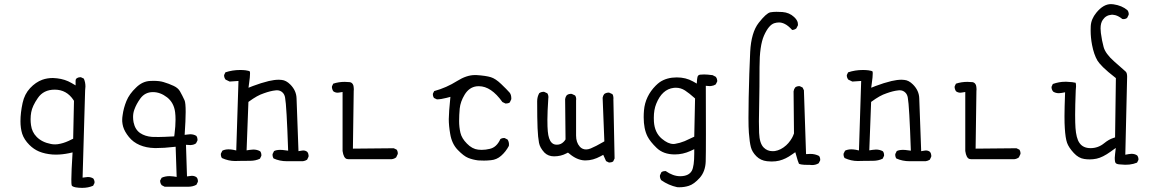

<svg xmlns="http://www.w3.org/2000/svg" viewBox="-20 -784 5540 925"><path d="M271.5 -91.8Q257.3 -88.4 245.8 -88.4Q234.4 -88.4 225.6 -90.3Q182.1 -98.6 156.7 -124.5Q133.8 -147.5 129.4 -181.2Q127.4 -195.3 127.4 -209.5Q127.4 -227.1 130.4 -243.2Q135.7 -273.4 162.1 -311.5Q189.5 -352.1 243.7 -352.1Q301.3 -352.1 334.5 -301.3L336.4 -297.9L332.5 -115.7L325.2 -112.3Q296.4 -97.2 271.5 -91.8ZM376 121.1Q405.3 121.1 428.7 110.8L435.1 98.1Q435.5 96.7 435.5 94.5Q435.5 92.3 435.1 88.9Q433.6 82 429.7 76.2Q418.5 68.8 403.3 68.8Q398.4 68.8 393.6 69.8L377.9 71.8L390.1 -348.6Q391.6 -358.4 391.6 -367.2Q391.6 -388.2 383.8 -405.3L370.6 -411.6Q369.1 -412.1 367.4 -412.1Q365.7 -412.1 363 -411.6Q360.4 -411.1 357.4 -410.6Q352.1 -408.7 347.7 -405.3Q344.2 -401.4 344.2 -395.5V-372.6L324.2 -384.3Q293.5 -402.3 254.9 -406.7Q243.7 -408.2 234.9 -408.2Q207.5 -408.2 184.1 -399.9Q151.9 -388.2 125 -359.4Q98.1 -330.6 88.9 -288.1Q78.6 -240.7 78.6 -199.7Q78.6 -166.5 86.9 -139.6Q96.2 -111.3 121.6 -85.9Q142.6 -64.9 168 -54.2Q196.3 -42.5 232.9 -39.6Q241.2 -39.1 250 -39.1Q279.3 -39.1 312.5 -45.9L329.6 -49.8Q323.7 44.9 323.7 79.6Q323.7 103 325.2 108.4Q327.1 115.2 345.2 118.7Q359.4 121.1 376 121.1Z M819.3 -127Q765.1 -124 743.9 -124Q722.7 -124 712.4 -124.5Q679.2 -127 655.8 -142.6Q630.9 -159.2 623.5 -194.8Q621.1 -208 621.1 -220.2Q621.1 -239.7 627.4 -256.3Q636.7 -282.7 656.2 -309.6Q678.7 -340.3 716.8 -340.3Q752.4 -340.3 785.2 -314.9Q817.9 -289.1 823.7 -243.2Q825.7 -227.1 825.7 -207.5Q825.7 -176.8 820.8 -138.2ZM885.7 115.7Q909.2 115.7 926.3 106L933.1 92.3Q933.6 90.8 933.6 87.4Q933.6 84 932.1 79.1Q930.7 74.2 927.2 70.3Q917.5 63 904.3 63Q899.9 63 895.5 64L880.9 65.9L876 -86.4Q893.6 -85 898.2 -85Q902.8 -85 909.9 -86.7Q917 -88.4 924.3 -93.3L931.2 -106.9Q931.6 -108.4 931.6 -112.1Q931.6 -115.7 930.2 -120.6Q928.7 -125.5 925.8 -129.4Q913.1 -137.2 896.5 -137.2Q891.1 -137.2 885.7 -136.2L869.6 -134.3Q874.5 -207.5 874.5 -244.6Q874.5 -289.1 869.1 -300.8Q858.4 -324.2 847.2 -343.8Q838.4 -359.9 816.9 -370.1Q793 -381.3 767.6 -388.7Q748.5 -394.5 719.2 -394.5Q711.9 -394.5 703.6 -394Q666.5 -392.6 635.7 -362.3Q603 -331.5 589.1 -297.4Q575.2 -263.2 570.8 -229.5Q568.8 -216.8 568.8 -209.5Q568.8 -202.1 568.8 -199.2Q569.8 -185.5 573.2 -173.8Q580.1 -149.9 601.1 -124Q621.6 -98.6 653.1 -85.2Q684.6 -71.8 723.6 -70.8Q729 -70.8 735.4 -70.8Q771 -70.8 812 -75.7L826.2 -77.1L831.1 68.4L815.4 65.9Q805.7 64.5 796.9 64.5Q775.9 64.5 758.8 72.3L751.5 85.9Q751.5 86.4 751.5 86.9Q751.5 99.1 759.3 108.4L773.4 115.7Z M1466.3 -28.8Q1466.8 -30.3 1466.8 -33.9Q1466.8 -37.6 1465.3 -42.7Q1463.9 -47.9 1460.4 -52.2Q1452.1 -59.1 1440.4 -59.1Q1437 -59.1 1432.6 -58.1L1418 -55.7Q1409.7 -272 1408.7 -310.1Q1407.7 -347.7 1378.4 -377Q1358.4 -397 1337.4 -398.9Q1331.1 -399.9 1323.7 -399.9Q1301.8 -399.9 1274.9 -393.6Q1238.3 -384.8 1198.2 -369.6L1177.2 -361.3L1180.2 -383.8Q1184.6 -413.6 1184.6 -430.2Q1184.6 -435.1 1184.1 -439Q1179.7 -443.4 1163.6 -445.3Q1151.9 -446.8 1136.7 -446.8Q1099.6 -446.8 1065.9 -435.5L1060.1 -423.3Q1059.6 -422.4 1059.6 -421.4Q1059.6 -409.7 1066.9 -400.4L1086.4 -391.1L1128.9 -394L1118.2 -59.1L1103 -62.5Q1091.3 -64.5 1081.1 -64.5Q1064 -64.5 1051.3 -58.1L1044.4 -44.4Q1043.9 -43 1043.9 -41.5Q1043.9 -29.8 1049.3 -22.5Q1080.6 -8.3 1112.3 -8.3Q1114.3 -8.3 1134.3 -8.8Q1154.3 -9.3 1185.5 -9.3Q1211.4 -9.3 1232.4 -19.5L1238.8 -32.7Q1239.3 -34.2 1239.3 -35.6Q1239.3 -47.9 1233.4 -55.2Q1218.8 -63.5 1200.2 -63.5Q1192.4 -63.5 1183.6 -62L1168 -59.6L1176.8 -293Q1200.2 -310.1 1217.3 -319.6Q1234.4 -329.1 1251 -334.5Q1283.2 -346.2 1307.6 -348.6Q1311 -349.1 1314 -349.1Q1330.6 -349.1 1341.8 -337.9Q1351.1 -328.6 1353.5 -313.5Q1360.8 -275.4 1368.2 -58.1L1352.5 -60.1Q1340.8 -62 1330.6 -62Q1311.5 -62 1300.3 -56.2L1293.5 -42.5Q1293 -41 1293 -39.6Q1293 -27.8 1298.3 -20.5Q1327.6 -7.3 1362.3 -7.3H1439.5Q1450.2 -8.8 1459.5 -14.6Z M1658.2 -17.1H1867.2Q1879.4 -18.6 1888.7 -25.9L1896 -41.5Q1896.5 -43 1896.5 -43.9Q1896.5 -55.2 1891.1 -63L1877 -69.8L1680.2 -67.9L1684.1 -345.7Q1684.6 -350.1 1684.6 -352.8Q1684.6 -355.5 1684.3 -358.9Q1684.1 -362.3 1683.6 -366.2Q1683.1 -370.1 1682.1 -373.5Q1679.7 -379.4 1676 -383.1Q1672.4 -386.7 1666 -388.2Q1652.8 -389.6 1641.1 -389.6Q1611.3 -389.6 1585.4 -380.9L1579.6 -368.7Q1579.1 -367.2 1579.1 -365.5Q1579.1 -363.8 1579.3 -361.1Q1579.6 -358.4 1580.6 -355.5Q1582 -349.6 1585.9 -344.2Q1595.2 -337.4 1606.9 -337.4Q1610.8 -337.4 1615.2 -338.4L1630.4 -340.8V-56.6Q1635.3 -22.5 1650.9 -18.1Q1654.3 -17.1 1658.2 -17.1Z M2149.9 -317.4Q2142.1 -240.2 2142.1 -210Q2142.1 -178.2 2148.9 -139.2Q2156.7 -91.3 2185.1 -62Q2214.4 -31.7 2235.4 -23.4Q2257.3 -14.6 2283.7 -11.2Q2296.4 -10.3 2311.8 -10.3Q2327.1 -10.3 2345.2 -12.2Q2372.6 -14.6 2394 -33.2Q2416.5 -52.7 2431.6 -81.1Q2432.1 -85 2432.1 -88.9Q2432.1 -101.1 2425.3 -111.8L2411.6 -118.7Q2410.2 -119.1 2409.2 -119.1Q2397.9 -119.1 2390.6 -113.8Q2372.6 -74.2 2339.8 -66.9Q2319.8 -62 2300.8 -62Q2292 -62 2283.7 -63Q2254.4 -66.4 2229.5 -92.3Q2204.6 -117.2 2198.2 -144.3Q2191.9 -171.4 2191.9 -200.7Q2191.9 -230 2194.8 -261.2Q2198.2 -294.4 2218.3 -327.6Q2240.2 -363.8 2276.4 -368.2Q2281.7 -368.7 2287.1 -368.7Q2346.2 -368.7 2400.4 -292.5L2414.6 -285.6Q2416 -285.2 2417 -285.2Q2428.2 -285.2 2436 -290.5L2442.9 -305.2Q2443.4 -307.1 2443.4 -309.1Q2443.4 -328.1 2435.1 -337.9Q2421.9 -353 2394.5 -379.2Q2367.2 -405.3 2344.7 -412.1Q2320.8 -419.4 2274.9 -422.4Q2271.5 -422.4 2268.1 -422.4Q2228 -422.4 2182.6 -394Q2130.9 -361.3 2071.8 -345.2L2065.9 -333.5Q2065.4 -332 2065.4 -329.8Q2065.4 -327.6 2065.9 -324.2Q2066.9 -317.9 2070.8 -312L2085 -305.2Q2105.5 -305.7 2131.3 -312.5Z M2915 -1Q2926.3 -1 2934.1 -6.3L2940.9 -20.5L2935.1 -306.2Q2935.5 -309.6 2935.5 -311.5Q2935.5 -322.8 2930.2 -330.6L2915.5 -337.4Q2914.1 -337.9 2913.1 -337.9Q2900.4 -337.9 2891.1 -331.1Q2884.8 -323.2 2883.3 -313L2891.6 -103L2884.8 -99.1Q2850.6 -79.1 2825.7 -68.8Q2814 -64 2803.7 -64Q2786.6 -64 2774.4 -76.2L2772.9 -78.1Q2755.4 -97.7 2755.4 -130.9V-300.3Q2755.9 -303.7 2755.9 -305.7Q2755.9 -316.9 2750.5 -324.2L2734.9 -331.5Q2733.4 -332 2730 -332Q2726.6 -332 2720.9 -330.6Q2715.3 -329.1 2710.4 -325.2Q2704.1 -317.4 2702.6 -306.6L2704.6 -112.3Q2699.2 -104 2695.3 -100.6Q2682.1 -86.9 2663.1 -86.9Q2659.7 -86.9 2655.8 -87.4Q2645.5 -88.9 2637.7 -96.7Q2622.6 -111.8 2619.1 -151.4Q2617.2 -170.9 2617.2 -207.5Q2617.2 -244.1 2621.6 -310.5Q2622.1 -313.5 2622.1 -315.4Q2622.1 -326.7 2616.7 -334.5L2602.1 -341.3Q2600.6 -341.8 2597.2 -341.8Q2593.8 -341.8 2588.6 -340.3Q2583.5 -338.9 2578.1 -335.4Q2567.9 -317.9 2567.9 -295.9Q2567.9 -212.4 2569.8 -167Q2571.8 -121.6 2576.7 -96.2Q2581.1 -72.3 2603 -48.8Q2621.1 -30.8 2649.4 -30.8Q2682.1 -30.8 2708.5 -44.9L2716.3 -48.8L2723.1 -43.5Q2758.8 -13.2 2795.9 -11.2Q2798.8 -11.2 2801.8 -11.2Q2836.9 -11.2 2873.5 -31.2L2886.2 -38.1L2899.9 -7.8L2912.6 -1.5Q2914.1 -1 2915 -1Z M3224.1 -90.3Q3198.7 -90.3 3168.5 -115.7Q3133.8 -145 3130.4 -198.2Q3129.9 -207.5 3129.9 -216.3Q3129.9 -255.4 3141.6 -284.2Q3155.8 -319.3 3176.3 -337.9Q3197.3 -357.4 3226.1 -360.8Q3231 -361.3 3236.3 -361.3Q3259.8 -361.3 3280.3 -348.1Q3302.2 -333.5 3324.2 -313.5L3328.6 -309.6L3324.7 -125.5L3278.3 -104Q3255.4 -94.7 3231.4 -90.8Q3228 -90.3 3224.1 -90.3ZM3252 118.2Q3276.9 118.2 3298.3 111.3Q3323.7 103.5 3351.6 72.3Q3378.4 41.5 3379.9 -6.3Q3380.9 -37.6 3380.9 -137.5Q3380.9 -237.3 3380.4 -370.6Q3397.5 -369.1 3400.4 -369.1Q3403.3 -369.1 3408.2 -370.1Q3418.5 -371.1 3428.2 -377.4L3435.1 -391.1Q3435.5 -392.1 3435.5 -395.5Q3435.5 -398.9 3433.8 -404.1Q3432.1 -409.2 3428.2 -414.1L3413.1 -421.9Q3386.7 -425.3 3372.8 -425.3Q3358.9 -425.3 3352.8 -424.3Q3346.7 -423.3 3344.2 -420.4Q3339.4 -415.5 3338.4 -402.3L3336.9 -381.3L3318.8 -391.6Q3284.2 -411.1 3240.7 -411.1Q3192.9 -411.1 3159.2 -388.7Q3148.9 -381.3 3139.2 -371.6Q3114.3 -346.7 3099.9 -316.7Q3085.4 -286.6 3082.5 -252Q3081.1 -236.3 3081.1 -219.2Q3081.1 -162.6 3099.6 -126.5Q3112.3 -101.6 3143.1 -71.8Q3175.8 -40 3231 -40Q3269.5 -40 3306.2 -56.6L3324.7 -65.4V-44.9Q3324.7 17.1 3313 38.6Q3298.8 64 3259.3 64.9Q3257.8 64.9 3256.3 64.9Q3222.7 64.9 3187 40Q3186 40 3185.1 40Q3174.3 40 3166.5 45.4L3159.7 60.1Q3159.2 61.5 3159.2 64Q3159.2 66.4 3159.7 69.8Q3161.1 77.6 3165.5 84Q3201.2 108.9 3242.2 117.7Q3247.1 118.2 3252 118.2Z M3892.1 11.2Q3910.2 11.2 3924.3 2.4L3931.2 -11.2Q3931.6 -12.7 3931.6 -13.7Q3931.6 -25.4 3925.8 -32.7Q3907.2 -42.5 3883.8 -42.5Q3880.4 -42.5 3863.3 -41.5L3853 -349.1L3846.7 -362.3L3833.5 -368.7Q3832 -369.1 3828.6 -369.1Q3825.2 -369.1 3820.3 -367.7Q3815.4 -366.2 3811 -362.8Q3804.7 -354.5 3803.2 -343.8L3805.2 -141.1Q3800.3 -127.4 3795.7 -119.6Q3791 -111.8 3787.6 -106.9Q3778.8 -94.2 3767.6 -84Q3742.2 -61 3712.9 -56.2Q3707.5 -55.7 3702.1 -55.7Q3676.8 -55.7 3659.7 -72.8Q3639.2 -92.8 3637.2 -143.6Q3636.2 -166.5 3636.2 -199.2Q3636.2 -231.9 3637.7 -295.2Q3639.2 -358.4 3639.2 -460.9Q3639.2 -563.5 3660.6 -612.3Q3683.6 -664.1 3710.9 -672.4Q3722.2 -675.8 3732.9 -675.8Q3746.6 -675.8 3760.3 -668.9Q3776.9 -661.1 3796.4 -639.6Q3807.6 -640.1 3816.4 -647L3824.2 -662.1Q3824.2 -664.1 3824.2 -667.2Q3824.2 -670.4 3823.2 -675.8Q3819.8 -689 3805.7 -702.1Q3782.7 -723.6 3749.5 -726.1Q3735.8 -727.1 3720.5 -727.1Q3705.1 -727.1 3690.9 -724.6Q3671.4 -720.2 3635.3 -674.1Q3599.1 -627.9 3594.2 -534.2Q3589.4 -436 3586.9 -312.5Q3585.9 -261.2 3585.9 -215.8Q3585.9 -170.4 3587.9 -144Q3591.3 -99.1 3597.4 -75.4Q3603.5 -51.8 3624 -31.2Q3644.5 -10.7 3675.3 -7.3Q3686 -5.9 3696.8 -5.9Q3717.8 -5.9 3734.1 -10Q3750.5 -14.2 3765.4 -21.5Q3780.3 -28.8 3795.9 -40L3811.5 -50.8Q3819.8 -20.5 3823.2 -10.7Q3826.7 -1 3829.1 4.9Q3832 6.8 3841.6 8.5Q3851.1 10.3 3872.1 10.3Q3876 10.3 3880.4 10.3Q3886.7 11.2 3892.1 11.2Z M4466.3 -28.8Q4466.8 -30.3 4466.8 -33.9Q4466.8 -37.6 4465.3 -42.7Q4463.9 -47.9 4460.4 -52.2Q4452.1 -59.1 4440.4 -59.1Q4437 -59.1 4432.6 -58.1L4418 -55.7Q4409.7 -272 4408.7 -310.1Q4407.7 -347.7 4378.4 -377Q4358.4 -397 4337.4 -398.9Q4331.1 -399.9 4323.7 -399.9Q4301.8 -399.9 4274.9 -393.6Q4238.3 -384.8 4198.2 -369.6L4177.2 -361.3L4180.2 -383.8Q4184.6 -413.6 4184.6 -430.2Q4184.6 -435.1 4184.1 -439Q4179.7 -443.4 4163.6 -445.3Q4151.9 -446.8 4136.7 -446.8Q4099.6 -446.8 4065.9 -435.5L4060.1 -423.3Q4059.6 -422.4 4059.6 -421.4Q4059.6 -409.7 4066.9 -400.4L4086.4 -391.1L4128.9 -394L4118.2 -59.1L4103 -62.5Q4091.3 -64.5 4081.1 -64.5Q4064 -64.5 4051.3 -58.1L4044.4 -44.4Q4043.9 -43 4043.9 -41.5Q4043.9 -29.8 4049.3 -22.5Q4080.6 -8.3 4112.3 -8.3Q4114.3 -8.3 4134.3 -8.8Q4154.3 -9.3 4185.5 -9.3Q4211.4 -9.3 4232.4 -19.5L4238.8 -32.7Q4239.3 -34.2 4239.3 -35.6Q4239.3 -47.9 4233.4 -55.2Q4218.8 -63.5 4200.2 -63.5Q4192.4 -63.5 4183.6 -62L4168 -59.6L4176.8 -293Q4200.2 -310.1 4217.3 -319.6Q4234.4 -329.1 4251 -334.5Q4283.2 -346.2 4307.6 -348.6Q4311 -349.1 4314 -349.1Q4330.6 -349.1 4341.8 -337.9Q4351.1 -328.6 4353.5 -313.5Q4360.8 -275.4 4368.2 -58.1L4352.5 -60.1Q4340.8 -62 4330.6 -62Q4311.5 -62 4300.3 -56.2L4293.5 -42.5Q4293 -41 4293 -39.6Q4293 -27.8 4298.3 -20.5Q4327.6 -7.3 4362.3 -7.3H4439.5Q4450.2 -8.8 4459.5 -14.6Z M4658.2 -17.1H4867.2Q4879.4 -18.6 4888.7 -25.9L4896 -41.5Q4896.5 -43 4896.5 -43.9Q4896.5 -55.2 4891.1 -63L4877 -69.8L4680.2 -67.9L4684.1 -345.7Q4684.6 -350.1 4684.6 -352.8Q4684.6 -355.5 4684.3 -358.9Q4684.1 -362.3 4683.6 -366.2Q4683.1 -370.1 4682.1 -373.5Q4679.7 -379.4 4676 -383.1Q4672.4 -386.7 4666 -388.2Q4652.8 -389.6 4641.1 -389.6Q4611.3 -389.6 4585.4 -380.9L4579.6 -368.7Q4579.1 -367.2 4579.1 -365.5Q4579.1 -363.8 4579.3 -361.1Q4579.6 -358.4 4580.6 -355.5Q4582 -349.6 4585.9 -344.2Q4595.2 -337.4 4606.9 -337.4Q4610.8 -337.4 4615.2 -338.4L4630.4 -340.8V-56.6Q4635.3 -22.5 4650.9 -18.1Q4654.3 -17.1 4658.2 -17.1Z M5378.9 8.3Q5423.8 13.7 5458 -0.5L5464.4 -13.2Q5464.8 -14.6 5464.8 -15.6Q5464.8 -27.3 5458.5 -35.2Q5447.3 -43 5431.2 -43Q5424.8 -43 5417.5 -41.5L5401.4 -38.6L5410.2 -414.6Q5410.2 -433.1 5402.8 -439.5Q5388.7 -452.1 5348.6 -487.3Q5305.7 -524.9 5296.9 -557.6Q5288.6 -587.4 5283.7 -625Q5282.2 -636.7 5282.2 -647Q5282.2 -673.3 5293 -688.5Q5308.1 -710.9 5335 -712.9Q5336.9 -712.9 5341.3 -712.9Q5345.7 -712.9 5353.5 -710.9Q5369.6 -706.5 5387.2 -692.4Q5389.6 -691.9 5392.1 -691.9Q5402.8 -691.9 5410.2 -697.8L5417.5 -712.4Q5418 -713.9 5418 -717.3Q5418 -720.7 5416.5 -725.6Q5415 -730.5 5411.6 -734.9Q5385.3 -757.3 5344.7 -763.2Q5338.9 -764.2 5332.5 -764.2Q5295.4 -764.2 5261.7 -722.7Q5236.8 -692.4 5234.9 -658.2Q5234.4 -647.9 5234.4 -636.7Q5234.4 -603 5241.2 -567.4Q5250 -521.5 5267.1 -492.2Q5274.9 -479.5 5294.4 -460Q5314 -440.4 5356 -407.7L5352.1 -122.1L5343.3 -119.1Q5321.8 -112.3 5299.3 -93.8Q5270.5 -70.3 5234.1 -70.3Q5197.8 -70.3 5180.7 -95.2Q5172.4 -106.9 5167.7 -125.5Q5163.1 -144 5161.4 -167.2Q5159.7 -190.4 5159.7 -231.7Q5159.7 -272.9 5162.6 -348.6Q5164.1 -361.3 5164.1 -367.7Q5164.1 -379.9 5162.1 -385.3Q5149.9 -388.7 5118.7 -390.1Q5114.7 -390.1 5110.8 -390.1Q5082.5 -390.1 5052.2 -379.4L5046.4 -366.7Q5045.9 -365.7 5045.9 -364.7Q5045.9 -352.5 5053.7 -342.8Q5065.4 -335 5081.5 -335Q5087.9 -335 5095.2 -336.4L5111.3 -339.4Q5108.4 -261.7 5108.4 -224.9Q5108.4 -188 5109.9 -167Q5112.8 -118.7 5120.8 -95.9Q5128.9 -73.2 5153.3 -46.9Q5176.3 -22 5203.6 -18.1Q5215.8 -16.1 5230.7 -16.1Q5245.6 -16.1 5262.7 -19.5Q5292.5 -25.9 5331.1 -53.7L5355.5 -71.3L5352.1 -41.5Q5350.6 -29.8 5350.6 -23.9Q5350.6 -2.4 5355.5 2Q5360.8 7.8 5378.9 8.3Z"/></svg>

Font: NaikaiFont
Style: ExtraLight
Weight: 200
Version: Version 1.89